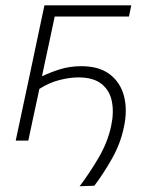

<svg xmlns="http://www.w3.org/2000/svg" viewBox="-20 -514 550 702"><path d="M271 167Q305.5 122 339.8 64Q374 6 386.5 -54Q397 -103 389 -143.2Q381 -183.5 351.2 -207.2Q321.5 -231 266.5 -231Q234.5 -231 196.8 -221.2Q159 -211.5 124 -189Q112.5 -135 103.5 -93.8Q94.5 -52.5 83.5 0H37.5Q49.5 -56.5 60.5 -108.2Q71.5 -160 84.5 -220.5L95 -270Q108.5 -333.5 119.5 -386.2Q130.5 -439 142.5 -494.5H460L451.5 -453.5H180Q170.5 -409 161.5 -366.2Q152.5 -323.5 141 -271L133.5 -235Q161 -248.5 197.8 -260.2Q234.5 -272 277.5 -272Q342.5 -272 381.5 -242.2Q420.5 -212.5 433.5 -162Q446.5 -111.5 433 -49Q420.5 11.5 388.8 67.2Q357 123 325 165Z"/></svg>

Font: Commissioner ExtraLight
Style: Italic
Weight: 200
Italic angle: -12°
Designer: Kostas Bartsokas
Foundry: Kostas Bartsokas
Version: Version 1.000; ttfautohint (v1.8.3)